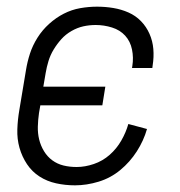

<svg xmlns="http://www.w3.org/2000/svg" viewBox="-20 -548 540 576"><path d="M205 8Q176 8 148.5 2Q121 -4 98.5 -18.5Q76 -33 61 -55.5Q46 -78 38.5 -104.5Q31 -131 32 -160Q33 -189 38 -218L58 -338Q62 -363 70 -387.5Q78 -412 92.5 -435Q107 -458 127.5 -476.5Q148 -495 171.5 -507Q195 -519 220.5 -523.5Q246 -528 271 -528Q296 -528 320 -524Q344 -520 365.5 -510.5Q387 -501 403 -484.5Q419 -468 428.5 -446.5Q438 -425 440 -401Q442 -377 438 -352L437 -344H376L377 -350Q381 -375 376 -399.5Q371 -424 355.5 -441Q340 -458 316 -465.5Q292 -473 267 -473Q248 -473 230 -469Q212 -465 194.5 -455Q177 -445 164 -430.5Q151 -416 141 -399.5Q131 -383 125.5 -365Q120 -347 117 -329L110 -288H296L287 -232H101L97 -209Q94 -188 93.5 -168Q93 -148 97.5 -129.5Q102 -111 112 -94.5Q122 -78 137 -67Q152 -56 170.5 -51.5Q189 -47 210 -47Q235 -47 261.5 -56Q288 -65 309 -83.5Q330 -102 344 -126.5Q358 -151 365 -176L421 -161Q411 -126 390.5 -94Q370 -62 341 -38Q312 -14 276 -3Q240 8 205 8Z"/></svg>

Font: Iosevka Term Curly Light
Style: Italic
Weight: 300
Italic angle: -9°
Designer: Belleve Invis
Foundry: Belleve Invis
Version: Version 32.3.0